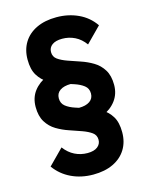

<svg xmlns="http://www.w3.org/2000/svg" viewBox="-123 -791 774 991"><g transform="rotate(-15 263.5 -296.0)"><path d="M269 -141 268 -231Q305 -231 326 -245.5Q347 -260 347 -287Q347 -314 327 -329.5Q307 -345 276.5 -355Q246 -365 211 -376Q176 -387 145.5 -405.5Q115 -424 95.5 -455.5Q76 -487 76 -540Q76 -592 100 -631Q124 -670 169 -691.5Q214 -713 276 -713Q339 -713 392 -688.5Q445 -664 478 -616L398 -535Q375 -567 343.5 -582.5Q312 -598 276 -598Q241 -598 222 -584Q203 -570 203 -546Q203 -521 222.5 -507Q242 -493 273 -482Q304 -471 338.5 -459.5Q373 -448 404 -429.5Q435 -411 454.5 -379.5Q474 -348 474 -299Q474 -251 447.5 -215.5Q421 -180 374.5 -160.5Q328 -141 269 -141ZM251 121Q187 121 134.5 96Q82 71 48 24L128 -57Q152 -25 183.5 -9.5Q215 6 251 6Q286 6 304.5 -8.5Q323 -23 323 -46Q323 -71 303.5 -85Q284 -99 253.5 -110Q223 -121 188.5 -132.5Q154 -144 123 -162.5Q92 -181 72.5 -212.5Q53 -244 53 -293Q53 -342 79.5 -377Q106 -412 152.5 -431.5Q199 -451 258 -451L259 -361Q222 -361 201 -346.5Q180 -332 180 -305Q180 -278 199.5 -262.5Q219 -247 250 -237Q281 -227 315.5 -216Q350 -205 381 -186.5Q412 -168 431.5 -136.5Q451 -105 451 -52Q451 0 427 39Q403 78 358 99.5Q313 121 251 121Z"/></g></svg>

Font: Outfit Thin SemiBold
Style: Regular
Weight: 600
Version: Version 1.100;gftools[0.9.27]